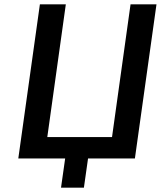

<svg xmlns="http://www.w3.org/2000/svg" viewBox="-20 -727 739 881"><path d="M365 134 384 0H599L698 -707H579L494 -98H197L282 -707H163L64 0H279L260 134Z"/></svg>

Font: Brisa Sans Medium
Style: Italic
Weight: 600
Italic angle: -8°
Designer: Dalton Maag Ltd
Foundry: Dalton Maag Ltd
Version: Version 1.101;July 10, 2019;FontCreator 11.5.0.2425 64-bit